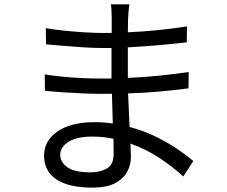

<svg xmlns="http://www.w3.org/2000/svg" viewBox="-20 -814 1040 880"><path d="M500 -178Q477 -183 452.5 -185.5Q428 -188 403 -188Q332 -188 294 -164Q256 -140 256 -105Q256 -71 288.5 -47.5Q321 -24 395 -24Q438 -24 469.5 -41.5Q501 -59 501 -111ZM185 -473Q221 -467 267.5 -462.5Q314 -458 359 -456Q404 -454 437 -454H491V-469V-594H447Q412 -594 364 -597Q316 -600 269.5 -604Q223 -608 191 -611L190 -685Q223 -679 270 -674Q317 -669 365 -666Q413 -663 446 -663H492V-734Q492 -747 491 -765.5Q490 -784 488 -794H573Q571 -781 569.5 -765Q568 -749 567 -727L566 -666Q702 -672 837 -693L836 -620Q777 -613 707.5 -607Q638 -601 566 -597V-469V-457Q639 -460 708 -467Q777 -474 845 -484L844 -409Q774 -400 706 -394Q638 -388 567 -386L574 -232Q641 -214 696.5 -186.5Q752 -159 795 -129.5Q838 -100 866 -76L820 -5Q776 -46 714.5 -87.5Q653 -129 578 -156L580 -94Q580 -59 563 -27Q546 5 507.5 25.5Q469 46 404 46Q296 46 239 8.5Q182 -29 182 -101Q182 -169 243.5 -211.5Q305 -254 413 -254Q457 -254 497 -248L493 -384H436Q402 -384 357.5 -386Q313 -388 267.5 -391Q222 -394 186 -398Z"/></svg>

Font: Go Noto Kurrent-Regular
Style: Regular
Weight: 400
Designer: Monotype Design Team
Foundry: Monotype Imaging Inc.
Version: Version 2.012; ttfautohint (v1.8.4.7-5d5b)